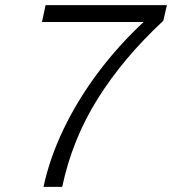

<svg xmlns="http://www.w3.org/2000/svg" viewBox="-20 -730 672 750"><path d="M150 0Q174 -113 229 -227Q284 -341 363.5 -447Q443 -553 541 -644H144L158 -710H632L618 -649Q461 -503 361.5 -344Q262 -185 223 0Z"/></svg>

Font: Geist Mono Light
Style: Italic
Weight: 300
Italic angle: -12°
Monospace: yes
Designer: Basement.studio, Andrés Briganti, Mateo Zaragoza
Foundry: Basement.studio, Vercel, Andrés Briganti, Guido Ferreyra, Mateo Zaragoza
Version: Version 1.500; ttfautohint (v1.8.4.7-5d5b)